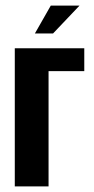

<svg xmlns="http://www.w3.org/2000/svg" viewBox="-20 -668 336 688"><path d="M33 0V-495H282V-413H154V0ZM105 -548 162 -648H265L170 -548Z"/></svg>

Font: Alumni Sans
Style: Bold
Weight: 700
Designer: Robert E. Leuschke
Foundry: Robert E. Leuschke
Version: Version 1.018